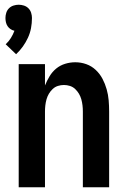

<svg xmlns="http://www.w3.org/2000/svg" viewBox="-20 -791 540 811"><path d="M59 0V-520H170V-430Q178 -450 189.5 -469Q201 -488 217.5 -501.5Q234 -515 255 -521.5Q276 -528 298 -528Q322 -528 344.5 -520Q367 -512 384.5 -495.5Q402 -479 413 -458Q424 -437 430.5 -414Q437 -391 439 -367.5Q441 -344 441 -320V0H330V-320Q330 -333 328.5 -346Q327 -359 323.5 -371.5Q320 -384 313.5 -395Q307 -406 297.5 -415Q288 -424 275.5 -428Q263 -432 250 -432Q237 -432 224.5 -428Q212 -424 202.5 -415Q193 -406 186.5 -395Q180 -384 176.5 -371.5Q173 -359 171.5 -346Q170 -333 170 -320V0ZM48 -562 4 -604Q17 -616 26 -630.5Q35 -645 41 -661Q32 -663 24.5 -668Q17 -673 12 -680.5Q7 -688 5 -697Q3 -706 3 -715Q3 -726 6.5 -737Q10 -748 18 -756Q26 -764 37 -767.5Q48 -771 59 -771Q70 -771 81 -767.5Q92 -764 100 -756Q108 -748 111.5 -737Q115 -726 115 -715Q115 -693 111 -672Q107 -651 98 -631.5Q89 -612 76.5 -594.5Q64 -577 48 -562Z"/></svg>

Font: Iosevka
Style: Bold
Weight: 700
Monospace: yes
Designer: Belleve Invis
Foundry: Belleve Invis
Version: Version 32.5.0; ttfautohint (v1.8.4)